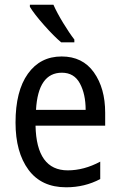

<svg xmlns="http://www.w3.org/2000/svg" viewBox="-20 -786 510 816"><path d="M107 -766V-757Q125 -727 167 -679.5Q209 -632 240 -606H296V-618Q275 -645 248.5 -688.5Q222 -732 207 -766ZM46 -265Q46 -139 101 -64.5Q156 10 261 10Q340 10 406 -25V-99Q337 -62 268 -62Q135 -62 131 -252H427V-307Q427 -411 379 -478.5Q331 -546 242 -546Q151 -546 98.5 -472.5Q46 -399 46 -265ZM344 -319H133Q142 -477 243 -477Q295 -477 319.5 -431.5Q344 -386 344 -319Z"/></svg>

Font: Noto Sans Display SemiCondensed
Style: Regular
Weight: 400
Width: 4
Designer: Monotype Design team
Foundry: Monotype Imaging Inc.
Version: 1.000